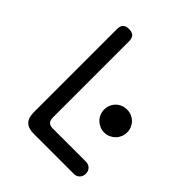

<svg xmlns="http://www.w3.org/2000/svg" viewBox="-202 -872 1004 1004"><g transform="rotate(45 300.0 -370.0)"><path d="M210 0Q169 0 149.5 -19.5Q130 -39 130 -80V-695Q130 -718 141 -729Q152 -740 175 -740Q198 -740 209 -729Q220 -718 220 -695V-130Q220 -110 230 -100Q240 -90 260 -90H505Q525 -90 537.5 -77.5Q550 -65 550 -45Q550 -25 537.5 -12.5Q525 0 505 0ZM380 -350Q380 -368 386.5 -383.5Q393 -399 404.5 -410.5Q416 -422 431.5 -428.5Q447 -435 465 -435Q483 -435 498.5 -428.5Q514 -422 525.5 -410.5Q537 -399 543.5 -383.5Q550 -368 550 -350Q550 -333 543.5 -317.5Q537 -302 525.5 -290.5Q514 -279 498.5 -272Q483 -265 465 -265Q447 -265 431.5 -272Q416 -279 404.5 -290.5Q393 -302 386.5 -317.5Q380 -333 380 -350Z"/></g></svg>

Font: Maple Mono NF
Style: Regular
Weight: 400
Monospace: yes
Designer: subframe7536
Version: Version 7.000